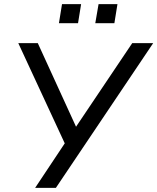

<svg xmlns="http://www.w3.org/2000/svg" viewBox="-20 -915 766 935"><path d="M151 0 304 -230 305 -196 69 -705H164L358 -281H339L624 -705H726L252 0ZM444 -802 460 -895H552L537 -802ZM267 -802 282 -895H375L360 -802Z"/></svg>

Font: Nunito Sans 12pt Medium
Style: Italic
Weight: 500
Italic angle: -9°
Designer: Vernon Adams
Foundry: Vernon Adams
Version: Version 3.101;gftools[0.9.27]